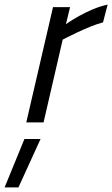

<svg xmlns="http://www.w3.org/2000/svg" viewBox="-48 -531 487 833"><path d="M128 72 32 282H-28L58 72ZM141 0 224 -359C224 -359 335 -418 399 -434L419 -511C331 -493 238 -426 238 -426L256 -500H182L66 0Z"/></svg>

Font: RazerF5
Style: Italic
Weight: 400
Foundry: Razer Inc.
Version: Version 2